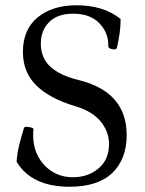

<svg xmlns="http://www.w3.org/2000/svg" viewBox="-20 -696 549 729"><path d="M244 13Q100 13 43 -82Q45 -114 53 -146Q61 -178 71 -210Q73 -215 82 -214.5Q91 -214 99.5 -211.5Q108 -209 107 -204Q106 -199 106 -193Q106 -187 106 -182Q106 -136 126 -100Q146 -64 180 -43.5Q214 -23 257 -23Q314 -23 354 -56.5Q394 -90 394 -149Q394 -196 362 -235Q330 -274 265 -293Q168 -322 117.5 -372Q67 -422 67 -499Q67 -584 123 -630Q179 -676 271 -676Q320 -676 362 -663.5Q404 -651 438 -624Q438 -594 434 -567.5Q430 -541 424 -515Q423 -509 414.5 -508.5Q406 -508 398.5 -511.5Q391 -515 391 -521Q393 -570 358 -607Q323 -644 258 -644Q198 -644 166.5 -612Q135 -580 135 -530Q135 -476 171.5 -442.5Q208 -409 279 -392Q461 -347 461 -183Q461 -92 406.5 -39.5Q352 13 244 13Z"/></svg>

Font: Junicode
Style: Regular
Weight: 400
Designer: Peter S. Baker
Version: Version 2.100; ttfautohint (v1.8.4)